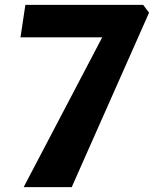

<svg xmlns="http://www.w3.org/2000/svg" viewBox="-20 -767 631 787"><path d="M77 0 399 -614H64L84 -747H567L591 -715L274 0Z"/></svg>

Font: Merriweather Sans ExtraBold
Style: Italic
Weight: 800
Italic angle: -7.5°
Designer: Eben Sorkin
Foundry: Eben Sorkin
Version: Version 2.001; ttfautohint (v1.8.3)